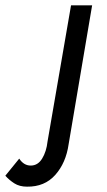

<svg xmlns="http://www.w3.org/2000/svg" viewBox="-137 -480 400 719"><path d="M-65 114Q-48 140 -22 140Q5 140 21 113.5Q37 87 41 50L129 -460H208L120 60Q110 130 70 175Q30 220 -36 219Q-64 219 -83.5 206.5Q-103 194 -117 178Z"/></svg>

Font: Von Book
Style: Italic
Weight: 400
Version: Version 4.000; ttfautohint (v1.8.4.7-5d5b)